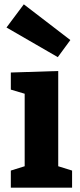

<svg xmlns="http://www.w3.org/2000/svg" viewBox="-20 -867 370 887"><path d="M249 -99 313 -79V0H30V-79L94 -99V-434L30 -453V-532L249 -539ZM305 -682 247 -603 10 -740 90 -847Z"/></svg>

Font: Bitter Pro OGT
Style: Bold
Weight: 700
Designer: Sol Matas, and Bitter project Authors
Foundry: Sol Matas
Version: Version 2.110